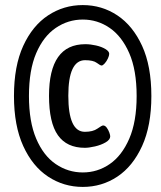

<svg xmlns="http://www.w3.org/2000/svg" viewBox="-20 -729 632 756"><path d="M306 7Q231 7 169.5 -33.5Q108 -74 71.5 -154Q35 -234 35 -351Q35 -469 71.5 -548.5Q108 -628 169.5 -668.5Q231 -709 306 -709Q381 -709 442 -668.5Q503 -628 539.5 -548.5Q576 -469 576 -351Q576 -234 539.5 -154Q503 -74 442 -33.5Q381 7 306 7ZM306 -50Q364 -50 412 -83Q460 -116 489 -183Q518 -250 518 -351Q518 -453 489 -519.5Q460 -586 412 -619Q364 -652 306 -652Q248 -652 199.5 -619Q151 -586 122.5 -519.5Q94 -453 94 -351Q94 -250 122.5 -183Q151 -116 199.5 -83Q248 -50 306 -50ZM314 -147Q243 -147 208 -196.5Q173 -246 173 -352Q173 -555 316 -555Q336 -555 358 -550Q380 -545 395 -536Q410 -527 410 -517Q410 -510 405 -499Q400 -488 392.5 -479.5Q385 -471 380 -471Q375 -471 361 -481.5Q347 -492 315 -492Q249 -492 249 -352Q249 -210 314 -210Q346 -210 363.5 -222.5Q381 -235 386 -235Q394 -235 400.5 -226Q407 -217 410.5 -207Q414 -197 414 -192Q414 -179 396 -168.5Q378 -158 354 -152.5Q330 -147 314 -147Z"/></svg>

Font: Asap Condensed Condensed SemiBold
Style: Italic
Weight: 600
Width: 3
Italic angle: -6°
Designer: Pablo Cosgaya
Foundry: Omnibus-Type
Version: Version 3.001; ttfautohint (v1.8.4.7-5d5b)